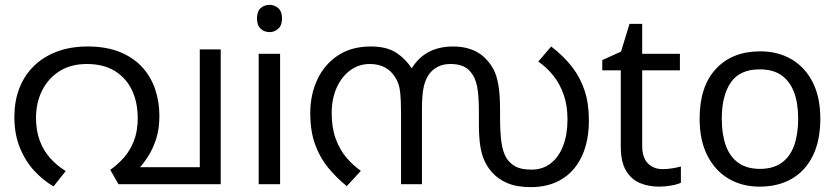

<svg xmlns="http://www.w3.org/2000/svg" viewBox="-20 -757 3445 789"><path d="M341 -566Q415 -566 470.5 -544Q526 -522 562.5 -483Q599 -444 617 -392Q635 -340 635 -281Q635 -228 622 -187Q609 -146 588 -113.5Q567 -81 541 -53L517 -70H801V-554H887V0H467L433 -59Q462 -79 488 -108Q514 -137 530 -177.5Q546 -218 546 -271Q546 -337 522 -387Q498 -437 451.5 -465.5Q405 -494 337 -494Q271 -494 224.5 -464.5Q178 -435 153 -385Q128 -335 128 -273Q128 -221 143 -180Q158 -139 185.5 -108Q213 -77 250 -54L200 9Q157 -16 120.5 -55.5Q84 -95 61.5 -150.5Q39 -206 39 -277Q39 -339 58.5 -391.5Q78 -444 116.5 -483Q155 -522 211.5 -544Q268 -566 341 -566Z M1131 -536V0H1043V-536ZM1088 -737Q1108 -737 1123.5 -723.5Q1139 -710 1139 -681Q1139 -653 1123.5 -639Q1108 -625 1088 -625Q1066 -625 1051 -639Q1036 -653 1036 -681Q1036 -710 1051 -723.5Q1066 -737 1088 -737Z M1843 -566Q1887 -566 1923 -551.5Q1959 -537 1984 -507Q1998 -491 2009.5 -469Q2021 -447 2028 -408Q2035 -369 2035 -303V-269Q2035 -214 2040.5 -173Q2046 -132 2062 -106Q2076 -85 2099 -72.5Q2122 -60 2165 -60Q2210 -60 2243 -85.5Q2276 -111 2294 -157.5Q2312 -204 2312 -266Q2312 -323 2296.5 -367.5Q2281 -412 2254 -446Q2227 -480 2192 -504L2245 -566Q2296 -527 2330.5 -482.5Q2365 -438 2382.5 -384.5Q2400 -331 2400 -263Q2400 -177 2371 -115Q2342 -53 2288.5 -20.5Q2235 12 2161 12Q2104 12 2065 -4.5Q2026 -21 2000 -51Q1981 -73 1969.5 -99.5Q1958 -126 1953 -161.5Q1948 -197 1948 -246V-295Q1948 -365 1940.5 -402Q1933 -439 1915 -460Q1902 -477 1881.5 -485.5Q1861 -494 1831 -494Q1803 -494 1782 -484Q1761 -474 1747 -457Q1730 -436 1722 -403.5Q1714 -371 1714 -309V0H1628V-292Q1628 -348 1624 -381Q1620 -414 1606 -436Q1589 -465 1562.5 -479.5Q1536 -494 1500 -494Q1454 -494 1418.5 -467.5Q1383 -441 1363 -395.5Q1343 -350 1343 -292Q1343 -232 1359.5 -187Q1376 -142 1403 -110Q1430 -78 1463 -55L1405 8Q1362 -27 1328 -68.5Q1294 -110 1274.5 -164.5Q1255 -219 1255 -292Q1255 -368 1284 -430Q1313 -492 1368.5 -529Q1424 -566 1504 -566Q1569 -566 1608 -540.5Q1647 -515 1675 -472L1670 -473Q1698 -520 1741 -543Q1784 -566 1843 -566Z M2703 -62Q2723 -62 2744 -65.5Q2765 -69 2778 -73V-6Q2764 1 2738 5.5Q2712 10 2688 10Q2646 10 2610.5 -4.5Q2575 -19 2553 -55Q2531 -91 2531 -156V-468H2455V-510L2532 -545L2567 -659H2619V-536H2774V-468H2619V-158Q2619 -109 2642.5 -85.5Q2666 -62 2703 -62Z M3351 -269Q3351 -180 3320.5 -117.5Q3290 -55 3234 -22.5Q3178 10 3101 10Q3030 10 2974.5 -22.5Q2919 -55 2887 -117.5Q2855 -180 2855 -269Q2855 -402 2922 -474Q2989 -546 3104 -546Q3177 -546 3232.5 -513.5Q3288 -481 3319.5 -419.5Q3351 -358 3351 -269ZM2946 -269Q2946 -206 2962.5 -159.5Q2979 -113 3014 -88Q3049 -63 3103 -63Q3157 -63 3192 -88Q3227 -113 3243.5 -159.5Q3260 -206 3260 -269Q3260 -333 3243 -378Q3226 -423 3191.5 -447.5Q3157 -472 3102 -472Q3020 -472 2983 -418Q2946 -364 2946 -269Z"/></svg>

Font: malayalam25
Style: Book
Weight: 400
Designer: Jelle Bosma - Monotype Design Team
Foundry: Monotype Imaging Inc.
Version: Version 2.003